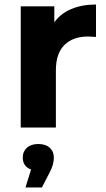

<svg xmlns="http://www.w3.org/2000/svg" viewBox="-20 -566 471 852"><path d="M406 -546V-402Q380 -404 371 -404Q304 -404 266 -366.5Q228 -329 228 -254V0H72V-538H221V-467Q249 -506 296.5 -526Q344 -546 406 -546ZM219 133Q219 164 201 198L166 266H93L118 186Q100 180 90.5 166.5Q81 153 81 133Q81 106 99.5 89.5Q118 73 150 73Q182 73 200.5 89.5Q219 106 219 133Z"/></svg>

Font: Montserrat Alternates
Style: Bold
Weight: 700
Designer: Julieta Ulanovsky
Foundry: Julieta Ulanovsky
Version: Version 7.200